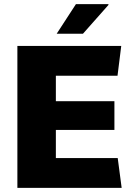

<svg xmlns="http://www.w3.org/2000/svg" viewBox="-20 -908 639 928"><path d="M64 0V-686H566L548 -542H250V-419H533V-280H250V-144H549L568 0ZM254 -745 347 -888H503L505 -885L381 -745Z"/></svg>

Font: Chivo Medium ExtraBold
Style: Regular
Weight: 800
Version: Version 2.002